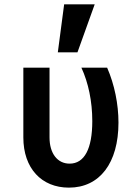

<svg xmlns="http://www.w3.org/2000/svg" viewBox="-20 -850 640 880"><path d="M471 -540H353C385 -471 403 -385 403 -295C403 -168 367 -100 299 -100C243 -100 207 -147 207 -220V-540H87V-220C87 -79 170 10 296 10C437 10 523 -103 523 -288C523 -372 505 -462 471 -540ZM414 -830H274L245 -610H335Z"/></svg>

Font: CommitMono
Style: Bold
Weight: 700
Monospace: yes
Designer: Eigil Nikolajsen
Foundry: Eigil Nikolajsen
Version: Version 1.143